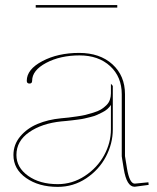

<svg xmlns="http://www.w3.org/2000/svg" viewBox="-20 -730 615 753"><path d="M439.9 -700.2H120.1V-710H439.9ZM562 -15.1 563 -4.9 508.3 2.4H507.8Q476.6 2.4 465.3 -67.9Q464.4 -73.2 462.4 -85.9Q460.4 -98.6 459 -106.9Q457.5 -115.2 457.5 -117.2V-360.4Q457.5 -428.7 411.9 -470.7Q366.2 -512.7 292 -512.7Q216.3 -512.7 161.1 -483.4Q106 -454.1 106 -413.1Q106 -402.3 95.7 -402.3Q85 -402.3 85 -413.1Q85 -458 146 -490.2Q207 -522.5 290.5 -522.5Q371.6 -522.5 420.9 -477.8Q470.2 -433.1 470.2 -360.4V-117.7L478 -69.8Q487.8 -10.3 508.3 -9.8ZM415 -318.4Q409.2 -309.6 400.9 -302.2Q392.6 -294.9 381.1 -289.3Q369.6 -283.7 360.4 -279.3Q351.1 -274.9 335.7 -271.2Q320.3 -267.6 311.8 -265.4Q303.2 -263.2 285.6 -261Q268.1 -258.8 262.7 -258.1Q257.3 -257.3 239.7 -255.6Q222.2 -253.9 220.7 -253.9Q144 -246.1 94.2 -211.4Q44.4 -176.8 44.4 -122.1Q44.4 -73.2 90.1 -40.5Q135.7 -7.8 206.5 -7.8Q263.7 -7.8 312.5 -39.8Q361.3 -71.8 388.2 -120.8Q415 -169.9 415 -222.7ZM415 -401.4 422.4 -393.1V-222.7Q422.4 -167 395.3 -115.5Q368.2 -64 317.9 -30.5Q267.6 2.9 206.5 2.9Q131.8 2.9 82.3 -32Q32.7 -66.9 32.7 -122.1Q32.7 -163.1 59.3 -194.8Q85.9 -226.6 127.2 -243.9Q168.5 -261.2 219.7 -266.1Q240.7 -268.1 249 -269Q257.3 -270 280 -273.2Q302.7 -276.4 314.7 -279.3Q326.7 -282.2 345.7 -288.1Q364.7 -293.9 375.7 -300.5Q386.7 -307.1 397 -317.1Q407.2 -327.1 411.1 -339.4Q415 -351.1 415 -363.8Z"/></svg>

Font: ZnikomitNo25
Style: Regular
Weight: 100
Designer: gluk
Foundry: gluk
Version: Version 0.56